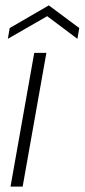

<svg xmlns="http://www.w3.org/2000/svg" viewBox="-20 -692 314 712"><path d="M19 0 107 -496H152L64 0ZM9 -548 16 -588 161 -672 274 -588 267 -548 155 -632Z"/></svg>

Font: DM Sans 28pt ExtraLight
Style: Italic
Weight: 250
Italic angle: -10°
Version: Version 4.004;gftools[0.9.30]